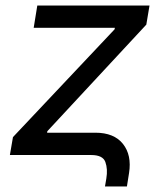

<svg xmlns="http://www.w3.org/2000/svg" viewBox="-20 -566 592 701"><path d="M363.3 114.7 368.2 85.9Q374 51.3 364.7 25.6Q355.5 0 313 0H16.1L27.3 -65.4L398.4 -459L399.4 -464.4H103L116.2 -545.9H525.9L514.2 -476.1L152.8 -86.9L151.9 -81.5H328.1Q396.5 -81.5 429 -40.5Q461.4 0.5 451.2 65.4L443.4 114.7Z"/></svg>

Font: Adwaita Sans
Style: Italic
Weight: 400
Italic angle: -9.39999°
Designer: Rasmus Andersson
Foundry: rsms
Version: Version 4.001;git-9221beed3